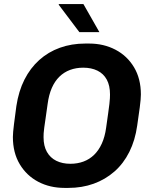

<svg xmlns="http://www.w3.org/2000/svg" viewBox="-20 -909 743 939"><path d="M296 10Q224 10 167 -20Q110 -50 76.5 -106Q43 -162 43 -239Q43 -259 48.5 -302.5Q54 -346 60 -390Q71 -463 99.5 -519.5Q128 -576 172 -615.5Q216 -655 273 -675.5Q330 -696 397 -696H416Q487 -696 544.5 -666Q602 -636 635.5 -580Q669 -524 669 -447Q669 -426 663.5 -383.5Q658 -341 651 -295Q641 -223 612.5 -166Q584 -109 539.5 -70Q495 -31 438 -10.5Q381 10 314 10ZM324 -108Q359 -108 388.5 -119Q418 -130 440.5 -152Q463 -174 478 -207Q493 -240 499 -284Q505 -327 509 -355Q513 -383 515 -400.5Q517 -418 517.5 -428.5Q518 -439 518 -447Q518 -491 502 -520Q486 -549 456.5 -563.5Q427 -578 387 -578Q352 -578 322.5 -567Q293 -556 270.5 -534Q248 -512 233.5 -479Q219 -446 213 -401Q207 -358 203 -330.5Q199 -303 196.5 -285.5Q194 -268 193.5 -257.5Q193 -247 193 -238Q193 -195 209.5 -166Q226 -137 255.5 -122.5Q285 -108 324 -108ZM368 -752 267 -886 268 -889H388L466 -752Z"/></svg>

Font: Chivo Medium SemiBold
Style: Italic
Weight: 600
Italic angle: -8.05°
Version: Version 2.002